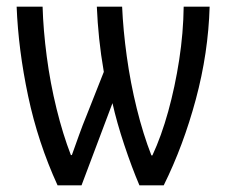

<svg xmlns="http://www.w3.org/2000/svg" viewBox="-20 -557 683 577"><path d="M610 -537Q606 -398 568.5 -258.5Q531 -119 472 0H399Q376 -54 353.5 -121.5Q331 -189 318 -247L225 0H153Q94 -129 64.5 -268.5Q35 -408 30 -537H108Q110 -467 120.5 -387Q131 -307 150 -230Q169 -153 193 -91H196Q206 -119 217.5 -151Q229 -183 239 -207L292 -341Q283 -393 278 -441Q273 -489 271 -537H347Q350 -467 361 -387.5Q372 -308 391 -231Q410 -154 435 -90H438Q465 -148 485.5 -222Q506 -296 518.5 -377Q531 -458 532 -537Z"/></svg>

Font: Noto Sans ExtraCondensed
Style: Regular
Weight: 400
Width: 2
Designer: Monotype Design Team
Foundry: Monotype Imaging Inc.
Version: Version 2.013; ttfautohint (v1.8.4.7-5d5b)